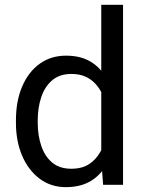

<svg xmlns="http://www.w3.org/2000/svg" viewBox="-20 -770 604 800"><path d="M401.9 -102.5V-750H492.7V0H409.7ZM46.4 -258.3V-268.6Q46.4 -349.1 72.5 -409.9Q98.6 -470.7 145.5 -504.4Q192.4 -538.1 255.4 -538.1Q321.8 -538.1 366.2 -507.6Q410.6 -477.1 435.8 -420.7Q460.9 -364.3 468.3 -286.1V-241.2Q460.9 -164.1 436 -107.7Q411.1 -51.3 366.2 -20.8Q321.3 9.8 254.4 9.8Q192.4 9.8 145.5 -25.1Q98.6 -60.1 72.5 -120.6Q46.4 -181.2 46.4 -258.3ZM137.2 -268.6V-258.3Q137.2 -206.1 151.9 -162.4Q166.5 -118.7 197.3 -92.8Q228 -66.9 276.9 -66.9Q321.8 -66.9 350.8 -85.9Q379.9 -105 397.5 -136.2Q415 -167.5 424.8 -204.1V-321.8Q418.9 -348.6 408 -373.8Q397 -398.9 379.6 -418.7Q362.3 -438.5 337.2 -450.2Q312 -461.9 277.8 -461.9Q228.5 -461.9 197.5 -435.5Q166.5 -409.2 151.9 -365.2Q137.2 -321.3 137.2 -268.6Z"/></svg>

Font: Vazirmatn
Style: Regular
Weight: 400
Designer: Saber Rastikerdar
Foundry: Saber Rastikerdar
Version: Version 33.003;September 2, 2022;FontCreator 14.0.0.2862 64-